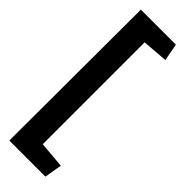

<svg xmlns="http://www.w3.org/2000/svg" viewBox="-268 -627 825 825"><g transform="rotate(45 145.0 -214.5)"><path d="M235.8 184.6 249.5 104.5 129.4 94.2V-524.9L246.1 -534.2L231.4 -612.8H18.6L16.6 184.6Z"/></g></svg>

Font: Neuton ExtraBold
Style: Regular
Weight: 800
Designer: Brian M Zick
Foundry: Brian M Zick
Version: Version 1.560